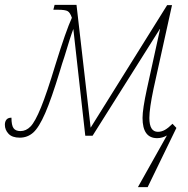

<svg xmlns="http://www.w3.org/2000/svg" viewBox="-29 -557 773 788"><path d="M656 -1Q637 10 616 10Q556 10 556 -73Q556 -109 574 -192L628 -438H627L351 0H321L272 -438Q261 -410 235 -323Q226 -297 217 -266Q182 -151 156.5 -92.5Q131 -34 107.5 -13Q84 8 52 8Q21 8 6 -8Q-9 -24 -9 -45Q-9 -58 -2.5 -66Q4 -74 18 -74Q18 -43 26.5 -31Q35 -19 55 -19Q78 -19 96.5 -38Q115 -57 139 -115.5Q163 -174 199 -293Q242 -432 266 -484Q259 -505 249 -511Q239 -517 209 -517H190L195 -537H285L343 -33L657 -536H677L601 -192Q584 -111 584 -73Q584 -16 619 -16Q634 -16 648 -24Q662 -32 679 -49L695 -32L577 211H537Z"/></svg>

Font: Noto Serif NarrowThin
Style: Italic
Weight: 250
Width: 4
Italic angle: -12°
Designer: Monotype Design Team
Foundry: Monotype Imaging Inc.
Version: Version 1.001